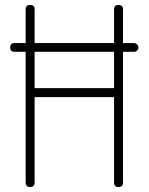

<svg xmlns="http://www.w3.org/2000/svg" viewBox="-20 -751 597 771"><path d="M438 -18V-361H119V-18Q119 0 101 0Q83 0 83 -18V-543H38Q21 -543 21 -560Q21 -578 38 -578H83V-714Q83 -731 101 -731Q119 -731 119 -714V-578H438V-714Q438 -731 456 -731Q474 -731 474 -714V-578H518Q525 -578 530.5 -572.5Q536 -567 536 -560Q536 -553 530.5 -548Q525 -543 518 -543H474V-18Q474 0 456 0Q438 0 438 -18ZM119 -397H438V-543H119Z"/></svg>

Font: Dosis
Style: ExtraLight
Weight: 250
Designer: Edgar Tolentino, Pablo Impallari, Igino Marini
Foundry: Edgar Tolentino, Pablo Impallari, Igino Marini
Version: Version 1.007